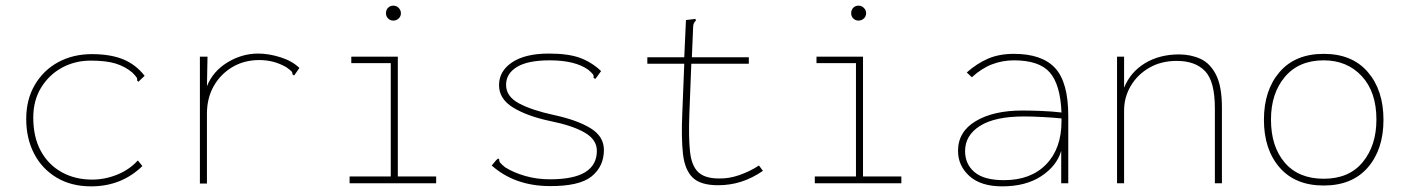

<svg xmlns="http://www.w3.org/2000/svg" viewBox="-20 -650 4990 681"><path d="M303 11Q233 11 181 -20Q129 -51 101 -105Q73 -159 73 -228Q73 -297 103.5 -349Q134 -401 186.5 -429.5Q239 -458 306 -458Q372 -458 417 -439.5Q462 -421 493 -381L477 -366L471 -360L466 -365Q468 -370 464.5 -375.5Q461 -381 449 -393Q424 -414 390.5 -424.5Q357 -435 302 -435Q246 -435 200 -410Q154 -385 126 -339.5Q98 -294 98 -233Q98 -164 124.5 -115Q151 -66 198.5 -39.5Q246 -13 307 -13Q352 -13 395.5 -30.5Q439 -48 469 -81L485 -61Q411 11 303 11Z M689 -449H716L714 -344Q735 -397 786.5 -428.5Q838 -460 896 -460Q933 -460 974.5 -447Q1016 -434 1042 -409L1028 -389L1023 -382L1017 -387Q1018 -393 1013.5 -397.5Q1009 -402 995 -412Q972 -425 948.5 -431Q925 -437 900 -437Q846 -437 804 -412Q762 -387 738 -344.5Q714 -302 714 -247V1H689Z M1220 0V-24H1366V-426H1226V-449H1391V-24H1527V0ZM1375 -577Q1364 -577 1356.5 -584.5Q1349 -592 1349 -603Q1349 -615 1356.5 -622.5Q1364 -630 1375 -630Q1386 -630 1394 -622Q1402 -614 1402 -603Q1402 -592 1394 -584.5Q1386 -577 1375 -577Z M1928 10Q1805 9 1724 -63L1740 -82L1747 -88L1751 -84Q1750 -78 1754 -73Q1758 -68 1771 -57Q1801 -38 1842.5 -26Q1884 -14 1930 -14Q2015 -14 2056 -39.5Q2097 -65 2097 -115Q2097 -155 2053.5 -180Q2010 -205 1930 -221Q1850 -238 1800 -268.5Q1750 -299 1750 -348Q1750 -398 1796.5 -429Q1843 -460 1927 -460Q1995 -460 2036.5 -445Q2078 -430 2112 -398L2097 -377L2091 -370L2085 -374Q2087 -381 2083 -386.5Q2079 -392 2066 -403Q2019 -436 1930 -436Q1852 -436 1813.5 -412.5Q1775 -389 1775 -349Q1775 -308 1820.5 -283.5Q1866 -259 1945 -242Q2028 -224 2075 -195Q2122 -166 2122 -118Q2122 -60 2078.5 -24.5Q2035 11 1928 10Z M2527 7Q2465 7 2437 -20Q2409 -47 2402.5 -103.5Q2396 -160 2400 -248L2407 -424H2276V-447H2407L2413 -579L2439 -582L2447 -583L2448 -576Q2443 -573 2440.5 -566Q2438 -559 2438 -543L2434 -447H2636V-424H2432L2425 -244Q2422 -161 2427.5 -111.5Q2433 -62 2456.5 -39.5Q2480 -17 2530 -17Q2565 -16 2602.5 -29Q2640 -42 2672 -63L2686 -44Q2648 -18 2609 -5.5Q2570 7 2527 7Z M2870 0V-24H3016V-426H2876V-449H3041V-24H3177V0ZM3025 -577Q3014 -577 3006.5 -584.5Q2999 -592 2999 -603Q2999 -615 3006.5 -622.5Q3014 -630 3025 -630Q3036 -630 3044 -622Q3052 -614 3052 -603Q3052 -592 3044 -584.5Q3036 -577 3025 -577Z M3535 11Q3459 11 3418.5 -25.5Q3378 -62 3378 -115Q3378 -183 3441 -220.5Q3504 -258 3606 -258Q3634 -258 3672.5 -256.5Q3711 -255 3745 -251Q3741 -350 3703.5 -393Q3666 -436 3576 -436Q3536 -436 3499 -422Q3462 -408 3427 -376L3409 -393Q3445 -425 3484.5 -442Q3524 -459 3576 -459Q3676 -459 3722.5 -408.5Q3769 -358 3769 -239V0H3744V-115Q3728 -61 3673 -25Q3618 11 3535 11ZM3403 -114Q3403 -68 3436.5 -39.5Q3470 -11 3541 -11Q3636 -11 3690.5 -67Q3745 -123 3745 -220Q3745 -225 3745 -230Q3715 -233 3677 -235Q3639 -237 3613 -237Q3509 -237 3456 -203.5Q3403 -170 3403 -114Z M3942 0V-449H3967V-339Q3990 -395 4041.5 -426Q4093 -457 4162 -457Q4203 -457 4237.5 -441.5Q4272 -426 4293 -385Q4314 -344 4314 -268V0H4289V-266Q4289 -362 4254 -398Q4219 -434 4154 -434Q4098 -434 4056 -409.5Q4014 -385 3990.5 -345Q3967 -305 3967 -258V0Z M4675 8Q4574 8 4518.5 -56Q4463 -120 4463 -225Q4463 -330 4518.5 -394.5Q4574 -459 4675 -459Q4776 -459 4831.5 -394.5Q4887 -330 4887 -225Q4887 -120 4831.5 -56Q4776 8 4675 8ZM4675 -16Q4765 -16 4813.5 -75Q4862 -134 4862 -226Q4862 -324 4810 -380Q4758 -436 4675 -436Q4587 -436 4537.5 -377.5Q4488 -319 4488 -226Q4488 -130 4537 -73Q4586 -16 4675 -16Z"/></svg>

Font: Inconsolata SemiExpanded ExtraLight
Style: Regular
Weight: 200
Width: 6
Monospace: yes
Designer: Raph Levien, Cyreal, Brenton Simpson
Foundry: Raph Levien, Cyreal, Google
Version: Version 3.001; ttfautohint (v1.8.2.53-6de2)